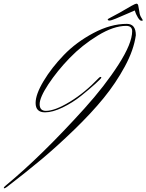

<svg xmlns="http://www.w3.org/2000/svg" viewBox="-20 -889 798 1046"><path d="M682 -818Q590 -777 578.5 -777Q567 -777 567 -782V-783Q567 -786 583.5 -794Q600 -802 632 -820Q714 -869 722.5 -869Q731 -869 733 -859.5Q735 -850 737.5 -835Q740 -820 741 -814Q744 -800 757 -781L758 -779Q758 -776 750 -776Q742 -776 731 -794Q720 -812 714 -832ZM225 -277Q174 -277 174 -328Q174 -375 217.5 -447.5Q261 -520 328 -589.5Q395 -659 489 -709Q583 -759 671 -759Q720 -759 720 -697Q709 -617 660 -526.5Q611 -436 544.5 -354.5Q478 -273 384 -182Q290 -91 205 -20Q120 51 17 130Q7 137 3 137L1 136V134Q1 130 11 122Q207 -40 440 -298Q551 -421 625.5 -537Q700 -653 700 -719Q700 -748 667 -748Q599 -748 513 -695.5Q427 -643 359 -572.5Q291 -502 243.5 -430Q196 -358 196 -321.5Q196 -285 230 -285Q279 -285 360.5 -334.5Q442 -384 519 -465Q524 -470 528 -470Q532 -470 532 -466Q532 -462 499.5 -432.5Q467 -403 421.5 -366.5Q376 -330 321.5 -303.5Q267 -277 225 -277Z"/></svg>

Font: Herr Von Muellerhoff
Style: Regular
Weight: 400
Version: Version 1.000